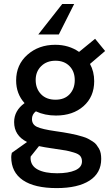

<svg xmlns="http://www.w3.org/2000/svg" viewBox="-20 -725 557 958"><path d="M263 213.5Q152 213.5 94 173.8Q36 134 36 58.5Q36 51 39 37.5L115 -16.5Q50.5 -48.5 50.5 -116Q50.5 -172.5 102.5 -210.5Q60.5 -257 60.5 -323.5Q60.5 -402 116.8 -451.8Q173 -501.5 255.5 -501.5Q323.5 -501.5 374.5 -466L454.5 -531.5L504.5 -470.5L429 -406Q450 -368 450 -320Q450 -242.5 397 -195.5Q344 -148.5 259 -148.5Q203.5 -148.5 159 -169.5Q139.5 -154.5 139.5 -131Q139.5 -103.5 165 -91.8Q190.5 -80 257 -70.5Q281 -67 295.2 -64.8Q309.5 -62.5 330.5 -58.5Q351.5 -54.5 364 -51.2Q376.5 -48 393.2 -43Q410 -38 420 -32.5Q430 -27 442 -19.5Q454 -12 460.8 -3.2Q467.5 5.5 473.8 16.2Q480 27 482.5 40Q485 53 485 68Q485 138.5 426.8 176Q368.5 213.5 263 213.5ZM132.5 65Q133.5 102.5 168.5 121Q203.5 139.5 265 139.5Q321 139.5 355 124.8Q389 110 389 80.5Q389 64.5 380.8 53.8Q372.5 43 348 35.8Q323.5 28.5 309.5 26Q295.5 23.5 254 17.5Q250.5 17 248.5 16.5Q246.5 16 243.2 15.8Q240 15.5 237.5 15Q202 10 174.5 4L133 56Q132 62.5 132.5 65ZM158 -326Q158 -283 184.5 -255.2Q211 -227.5 257 -227.5Q302 -227.5 327.5 -255Q353 -282.5 353 -325Q353 -368.5 326.8 -395.2Q300.5 -422 257 -422Q213 -422 185.5 -395Q158 -368 158 -326ZM171 -553 290.5 -705H350L273.5 -553Z"/></svg>

Font: HK Grotesk Medium
Style: Regular
Weight: 500
Designer: Alfredo Marco Pradil
Foundry: Hanken Design Co.
Version: Version 3.001;FEAKit 1.0